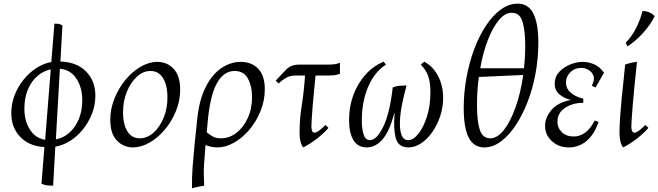

<svg xmlns="http://www.w3.org/2000/svg" viewBox="-20 -795 3617 1055"><path d="M208 215 224 13Q139 8 90.5 -43.5Q42 -95 42 -173Q42 -225 60.5 -272.5Q79 -320 110.5 -358.5Q142 -397 181 -422Q220 -447 262 -454L279 -665Q293 -665 301.5 -664Q310 -663 323 -655L312 -457Q402 -454 453 -402Q504 -350 504 -270Q504 -218 485.5 -170.5Q467 -123 436 -84.5Q405 -46 365.5 -21Q326 4 284 11L272 225Q253 225 239.5 223.5Q226 222 208 215ZM432 -246Q432 -315 399 -364Q366 -413 309 -417L287 -29Q326 -36 359 -64Q392 -92 412 -138Q432 -184 432 -246ZM114 -197Q114 -131 144.5 -83Q175 -35 228 -27L259 -414Q220 -406 187 -378.5Q154 -351 134 -305Q114 -259 114 -197Z M710 15Q659 15 622.5 -22.5Q586 -60 586 -137Q586 -197 609 -254Q632 -311 669.5 -356.5Q707 -402 753 -428.5Q799 -455 845 -455Q898 -455 934 -417Q970 -379 970 -302Q970 -241 946.5 -184Q923 -127 885 -82Q847 -37 801 -11Q755 15 710 15ZM748 -35Q789 -35 824 -66.5Q859 -98 880 -150Q901 -202 900 -263Q900 -302 890 -334Q880 -366 860 -385.5Q840 -405 807 -405Q766 -405 731.5 -373Q697 -341 676.5 -289.5Q656 -238 656 -177Q656 -112 680 -73.5Q704 -35 748 -35Z M1303 -455Q1362 -455 1398.5 -417.5Q1435 -380 1435 -305Q1435 -242 1411.5 -184.5Q1388 -127 1350 -82Q1312 -37 1266 -11Q1220 15 1175 15Q1164 15 1146 12.5Q1128 10 1109 2Q1109 11 1108 19Q1104 65 1101 111Q1098 157 1102 225Q1086 228 1068.5 231.5Q1051 235 1035 240Q1034 180 1038.5 120.5Q1043 61 1049 1L1064 -143Q1075 -248 1110.5 -317.5Q1146 -387 1196.5 -421Q1247 -455 1303 -455ZM1121 -124Q1120 -109 1118.5 -95Q1117 -81 1116 -68Q1132 -54 1150 -44.5Q1168 -35 1194 -35Q1240 -35 1278.5 -64.5Q1317 -94 1341 -145.5Q1365 -197 1365 -262Q1365 -321 1342.5 -363Q1320 -405 1269 -405Q1209 -405 1171.5 -337Q1134 -269 1121 -124Z M1646 15Q1626 -11 1626 -64Q1626 -142 1638.5 -219.5Q1651 -297 1656 -380H1603Q1576 -380 1555 -369Q1534 -358 1511 -336L1495 -352L1547 -407Q1561 -423 1579 -431.5Q1597 -440 1625 -440H1784Q1825 -440 1848 -450V-390Q1832 -383 1816 -381.5Q1800 -380 1784 -380H1714Q1710 -343 1706 -300.5Q1702 -258 1698.5 -217Q1695 -176 1693 -144.5Q1691 -113 1691 -99Q1691 -88 1694.5 -77Q1698 -66 1708 -66Q1718 -66 1733.5 -77.5Q1749 -89 1768 -108L1785 -92Q1757 -60 1718 -30.5Q1679 -1 1646 15Z M2311 -456Q2359 -431 2387 -377.5Q2415 -324 2415 -257Q2415 -206 2399 -157.5Q2383 -109 2356 -70Q2329 -31 2294.5 -8Q2260 15 2224 15Q2169 15 2155 -35Q2141 -85 2148 -172H2146Q2121 -75 2082.5 -30Q2044 15 1995 15Q1947 15 1922.5 -24.5Q1898 -64 1898 -136Q1898 -209 1921.5 -272.5Q1945 -336 1987.5 -384Q2030 -432 2088 -456L2101 -440Q2059 -414 2029 -367.5Q1999 -321 1983.5 -261Q1968 -201 1968 -134Q1968 -87 1978 -56Q1988 -25 2013 -25Q2050 -25 2086 -99Q2122 -173 2138 -315Q2160 -323 2177.5 -324Q2195 -325 2214 -325Q2200 -276 2189.5 -223.5Q2179 -171 2177.5 -126Q2176 -81 2186.5 -53Q2197 -25 2224 -25Q2251 -25 2279 -60Q2307 -95 2326 -154.5Q2345 -214 2345 -289Q2345 -345 2332 -379Q2319 -413 2292 -440Z M2641 15Q2583 15 2555.5 -39Q2528 -93 2528 -201Q2528 -287 2543.5 -370.5Q2559 -454 2586.5 -527Q2614 -600 2651.5 -656Q2689 -712 2733 -743.5Q2777 -775 2824 -775Q2883 -775 2910.5 -721Q2938 -667 2938 -560Q2938 -474 2922.5 -390.5Q2907 -307 2878.5 -234Q2850 -161 2812.5 -105Q2775 -49 2731.5 -17Q2688 15 2641 15ZM2792 -725Q2755 -725 2721.5 -685Q2688 -645 2661 -576Q2634 -507 2619 -420H2859Q2866 -482 2866 -545Q2866 -627 2851 -676Q2836 -725 2792 -725ZM2674 -35Q2713 -35 2749 -81Q2785 -127 2813 -206Q2841 -285 2855 -383L2611 -372Q2606 -335 2603.5 -295.5Q2601 -256 2601 -216Q2601 -128 2616.5 -81.5Q2632 -35 2674 -35Z M3106 15Q3050 15 3012.5 -19.5Q2975 -54 2975 -104Q2975 -148 3009 -189.5Q3043 -231 3116 -246Q3082 -254 3055 -275.5Q3028 -297 3028 -336Q3028 -373 3052.5 -399.5Q3077 -426 3112.5 -440.5Q3148 -455 3180 -455Q3215 -455 3246 -441Q3277 -427 3299 -395L3252 -314L3232 -324Q3249 -357 3241 -378.5Q3233 -400 3213.5 -411Q3194 -422 3176 -422Q3138 -422 3114 -398Q3090 -374 3090 -342Q3090 -308 3117 -285Q3144 -262 3185 -253V-230Q3126 -230 3084.5 -202Q3043 -174 3043 -127Q3043 -92 3067.5 -68.5Q3092 -45 3133 -45Q3166 -45 3195 -66Q3224 -87 3248 -133L3269 -125Q3246 -57 3203.5 -21Q3161 15 3106 15Z M3526 -108 3543 -92Q3515 -60 3476 -30.5Q3437 -1 3404 15Q3384 -11 3384 -64Q3384 -104 3387.5 -153.5Q3391 -203 3396 -255Q3401 -307 3406.5 -355Q3412 -403 3415 -440Q3447 -452 3480 -455Q3478 -434 3474 -396.5Q3470 -359 3465.5 -314Q3461 -269 3457.5 -225.5Q3454 -182 3451.5 -148Q3449 -114 3449 -99Q3449 -88 3452.5 -77Q3456 -66 3466 -66Q3476 -66 3491.5 -77.5Q3507 -89 3526 -108ZM3510 -734Q3527 -735 3546.5 -727.5Q3566 -720 3577 -706Q3556 -661 3514.5 -615Q3473 -569 3428 -540L3418 -560Q3454 -597 3477 -644Q3500 -691 3510 -734Z"/></svg>

Font: Bona Nova
Style: Italic
Weight: 400
Italic angle: -4°
Designer: Mateusz Machalski
Foundry: Capitalics
Version: Version 4.001; ttfautohint (v1.8.3)